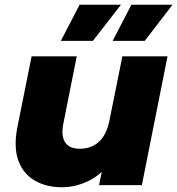

<svg xmlns="http://www.w3.org/2000/svg" viewBox="-20 -779 746 808"><path d="M240 9Q174 9 125.5 -19.5Q77 -48 57 -104Q37 -160 53 -243L113 -542H303L247 -261Q236 -209 253.5 -181Q271 -153 316 -153Q364 -153 396.5 -182.5Q429 -212 441 -274L495 -542H685L577 0H397L428 -153L452 -109Q413 -48 356.5 -19.5Q300 9 240 9ZM454 -607 533 -759H706L589 -607ZM236 -607 315 -759H489L371 -607Z"/></svg>

Font: Montserrat Thin ExtraBold
Style: Italic
Weight: 800
Italic angle: -11.3°
Version: Version 9.000